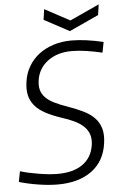

<svg xmlns="http://www.w3.org/2000/svg" viewBox="-70 -979 663 1035"><g transform="rotate(-5 261.5 -462.0)"><path d="M200 12Q153 12 96 3Q39 -6 -8 -20L3 -77Q25 -70 51 -64.5Q77 -59 104 -54.5Q131 -50 156.5 -47.5Q182 -45 205 -45Q290 -45 340.5 -81Q391 -117 401 -184Q406 -218 397 -243Q388 -268 368 -286.5Q348 -305 318.5 -319Q289 -333 251 -345Q200 -362 164.5 -381.5Q129 -401 108.5 -426Q88 -451 81 -482Q74 -513 80 -554Q86 -599 108 -636.5Q130 -674 164 -700Q198 -726 243 -740.5Q288 -755 341 -755Q415 -755 513 -732L502 -675Q456 -686 414 -692Q372 -698 337 -698Q259 -698 207 -659Q155 -620 146 -555Q142 -526 148 -504Q154 -482 171 -464Q188 -446 217.5 -431Q247 -416 291 -401Q336 -385 372 -367.5Q408 -350 431.5 -326Q455 -302 465 -268.5Q475 -235 468 -187Q455 -92 385 -40Q315 12 200 12ZM209 -936 345 -863 504 -936 496 -879 337 -806 201 -879Z"/></g></svg>

Font: Plata Sans Light
Style: Italic
Weight: 300
Italic angle: -8°
Designer: Pablo Impallari, Andres Torresi, & Cristiano Sobral
Foundry: Pablo Impallari, Andres Torresi, & Cristiano Sobral
Version: Version 1.00;December 28, 2019;FontCreator 12.0.0.2547 64-bi